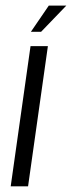

<svg xmlns="http://www.w3.org/2000/svg" viewBox="-20 -658 254 678"><path d="M17.8 0 87.8 -495H149.1L79.1 0ZM89.1 -545.7 152.3 -638.2H214.2L125.1 -545.7Z"/></svg>

Font: Alumni Sans SC Thin
Style: Italic
Weight: 100
Italic angle: -8°
Designer: Robert E. Leuschke
Foundry: Robert E. Leuschke
Version: Version 1.016